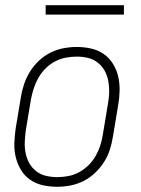

<svg xmlns="http://www.w3.org/2000/svg" viewBox="-20 -708 540 736"><path d="M199 8Q171 8 144 2Q117 -4 95.5 -19Q74 -34 60.5 -56.5Q47 -79 40.5 -105Q34 -131 35 -159Q36 -187 40 -215L60 -335Q64 -361 72.5 -386Q81 -411 95 -433.5Q109 -456 129 -475Q149 -494 173 -506Q197 -518 223 -523Q249 -528 274 -528Q302 -528 329 -522Q356 -516 377.5 -501Q399 -486 413 -463.5Q427 -441 433 -415Q439 -389 438.5 -361Q438 -333 433 -305L413 -185Q409 -159 401 -134Q393 -109 378.5 -86.5Q364 -64 344 -45Q324 -26 300 -14Q276 -2 250 3Q224 8 199 8ZM200 -29Q220 -29 241.5 -33Q263 -37 282.5 -47.5Q302 -58 318.5 -74Q335 -90 346 -109Q357 -128 364 -149Q371 -170 374 -191L394 -311Q398 -333 398.5 -355Q399 -377 395 -398Q391 -419 381 -437Q371 -455 354.5 -468Q338 -481 317.5 -486Q297 -491 274 -491Q254 -491 232.5 -487Q211 -483 191 -472.5Q171 -462 155 -446Q139 -430 128 -411Q117 -392 110 -371Q103 -350 99 -329L79 -209Q76 -187 75 -165Q74 -143 78 -122Q82 -101 92 -83Q102 -65 118.5 -52Q135 -39 156 -34Q177 -29 200 -29ZM155 -652V-688H455V-652Z"/></svg>

Font: Iosevka Term Curly XLt Obl
Style: Regular
Weight: 200
Italic angle: -9°
Designer: Belleve Invis
Foundry: Belleve Invis
Version: Version 32.3.0